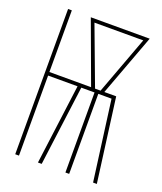

<svg xmlns="http://www.w3.org/2000/svg" viewBox="-136 -824 772 913"><g transform="rotate(20 250.0 -367.5)"><path d="M50 0V-735H69V-423H280L165 -735H463L347 -423H407L463 0H444L390 -405H323V0H304V-405H237L184 0H165L218 -405H69V0ZM300 -423H328L437 -717H190Z"/></g></svg>

Font: Iosevka Thin
Style: Regular
Weight: 100
Monospace: yes
Designer: Belleve Invis
Foundry: Belleve Invis
Version: Version 32.5.0; ttfautohint (v1.8.4)